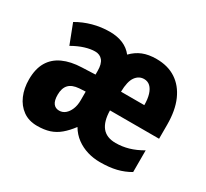

<svg xmlns="http://www.w3.org/2000/svg" viewBox="-119 -739 998 928"><g transform="rotate(30 380.0 -275.0)"><path d="M514 -559Q578 -559 623 -529.5Q668 -500 692.5 -444.5Q717 -389 717 -309V-231H443Q444 -170 469 -139Q494 -108 545 -108Q581 -108 616 -118Q651 -128 689 -150V-29Q655 -9 616 0.5Q577 10 525 10Q489 10 455.5 0Q422 -10 394 -30.5Q366 -51 347 -83Q323 -51 298 -30Q273 -9 243.5 0.5Q214 10 175 10Q128 10 95.5 -13.5Q63 -37 46 -76.5Q29 -116 29 -165Q29 -224 51.5 -262.5Q74 -301 117.5 -321Q161 -341 222 -343L296 -346V-367Q296 -405 281 -423.5Q266 -442 239 -442Q214 -442 183 -432.5Q152 -423 117 -403L75 -512Q114 -535 159.5 -547.5Q205 -560 253 -560Q295 -560 327 -546.5Q359 -533 380 -506Q406 -533 438 -546Q470 -559 514 -559ZM261 -249Q222 -246 204 -226.5Q186 -207 186 -170Q186 -138 197.5 -122.5Q209 -107 230 -107Q249 -107 263.5 -119Q278 -131 287 -152.5Q296 -174 296 -203V-251ZM511 -445Q482 -445 463.5 -419.5Q445 -394 444 -336H574Q574 -370 566.5 -394.5Q559 -419 545 -432Q531 -445 511 -445Z"/></g></svg>

Font: Noto Sans Display Condensed ExtraBold
Style: Regular
Weight: 800
Width: 3
Designer: Monotype Design Team
Foundry: Monotype Imaging Inc.
Version: Version 2.003